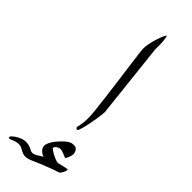

<svg xmlns="http://www.w3.org/2000/svg" viewBox="-319 -495 718 718"><g transform="rotate(45 39.5 -136.0)"><path d="M106 -116.2Q106 -112.3 104.7 -101.8Q103.5 -91.3 101.3 -78.1Q99.1 -64.9 96.4 -50.5Q93.8 -36.1 90.8 -24.4Q87.9 -12.7 85 -4.9Q82 2.9 80.1 2.9Q71.8 2.9 71.8 -4.9Q71.8 -7.3 75 -21.2Q78.1 -35.2 78.1 -57.1Q78.1 -70.8 75.2 -98.6Q72.3 -126.5 67.9 -161.1Q63.5 -195.8 58.6 -232.9Q53.7 -270 49.3 -302.2Q44.9 -334.5 42 -357.9Q39.1 -381.3 39.1 -388.2Q39.1 -399.4 42.5 -415.3Q45.9 -431.2 50.5 -445.8Q55.2 -460.4 60.1 -471.2Q64.9 -481.9 67.9 -482.9Q68.8 -481.4 69.8 -476.6Q70.8 -471.7 71.5 -465.8Q72.3 -460 72.8 -453.9Q73.2 -447.8 73.2 -443.8V-416L106 -116.2ZM160.2 134.8Q160.2 136.2 158.9 140.6Q157.7 145 155.3 149.7Q152.8 154.3 149.7 158.7Q146.5 163.1 142.1 164.6Q135.3 166 117.4 172.6Q99.6 179.2 80.1 187Q56.2 196.8 40.8 203.9Q25.4 210.9 13.2 210.9Q4.9 210.9 -1.2 208.5Q-7.3 206.1 -12.7 202.9Q-18.1 199.7 -23.4 197.3Q-28.8 194.8 -36.1 194.8Q-43.5 194.8 -49.8 196.5Q-56.2 198.2 -61.3 200.2Q-66.4 202.1 -70.1 203.9Q-73.7 205.6 -75.7 205.6Q-79.6 205.6 -80.3 203.9Q-81.1 202.1 -81.1 199.7Q-81.1 198.2 -76.2 193.4Q-71.3 188.5 -63.2 183.3Q-55.2 178.2 -45.2 174.1Q-35.2 169.9 -24.9 169.9Q-14.2 169.9 -7.3 171.9Q-0.5 173.8 4.2 176.3Q8.8 178.7 12.7 180.7Q16.6 182.6 22 182.6Q27.3 182.6 32.5 180.4Q37.6 178.2 42.5 175Q47.4 171.9 52.2 168.7Q57.1 165.5 62 163.6Q58.1 162.1 53.2 159.4Q48.3 156.7 44.2 152.8Q40 148.9 37.1 143.8Q34.2 138.7 34.2 131.8Q34.2 126 37.1 118.7Q40 111.3 44.7 104Q49.3 96.7 55.2 89.6Q61 82.5 66.9 76.7Q76.2 67.4 82.5 62.5Q88.9 57.6 94 55.2Q99.1 52.7 103.5 52.2Q107.9 51.8 113.3 51.8Q123.5 51.8 128.9 60.3Q134.3 68.8 134.3 78.6Q134.3 81.5 132.8 86.4Q131.3 91.3 129.4 96.4Q127.4 101.6 125.2 105.2Q123 108.9 122.1 108.9Q120.1 108.9 116.2 107.2Q112.3 105.5 107.2 103.3Q102.1 101.1 96.7 99.4Q91.3 97.7 86.9 97.7Q78.1 97.7 70.6 103.5Q63 109.4 63 114.7Q63 116.2 68.6 120.4Q74.2 124.5 82.3 128.9Q90.3 133.3 99.6 137.2Q108.9 141.1 116.2 141.6Q122.1 140.1 128.7 138.7Q135.3 137.2 141.1 135.7Q147 134.3 151.4 133.5Q155.8 132.8 157.2 132.8Q160.2 132.8 160.2 134.8Z"/></g></svg>

Font: Scheherazade
Style: Regular
Weight: 400
Designer: SIL International
Foundry: SIL International
Version: Version 2.100 (build 932/914)